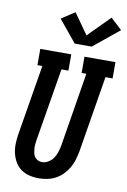

<svg xmlns="http://www.w3.org/2000/svg" viewBox="-105 -1047 739 1117"><g transform="rotate(10 264.0 -489.0)"><path d="M205 8Q176 8 148 1Q120 -6 98.5 -22Q77 -38 63.5 -62Q50 -86 44 -113Q38 -140 39 -169.5Q40 -199 45 -228L113 -639H84V-735H267V-639H226L155 -212Q153 -199 151.5 -185.5Q150 -172 151 -158.5Q152 -145 154.5 -132.5Q157 -120 164 -110Q171 -100 182.5 -94Q194 -88 207 -88Q226 -88 244 -98.5Q262 -109 273.5 -125.5Q285 -142 291 -160.5Q297 -179 301 -198L373 -639H345V-735H528V-639H486L411 -183Q406 -158 398.5 -133.5Q391 -109 377.5 -86.5Q364 -64 345 -45Q326 -26 303 -14Q280 -2 254.5 3Q229 8 205 8ZM276 -800 170 -929 249 -981 335 -859 461 -986 528 -924 376 -800Z"/></g></svg>

Font: Iosevka Slab
Style: Bold Italic
Weight: 700
Italic angle: -9°
Monospace: yes
Designer: Belleve Invis
Foundry: Belleve Invis
Version: Version 11.1.0; ttfautohint (v1.8.3)